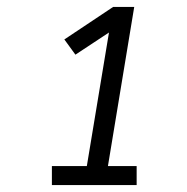

<svg xmlns="http://www.w3.org/2000/svg" viewBox="-20 -858 540 555"><path d="M130 -323V-378H231L295 -764L198 -700L166 -744L307 -838H368L292 -378H375V-323Z"/></svg>

Font: Iosevka SS04 Light Oblique
Style: Regular
Weight: 300
Italic angle: -9°
Monospace: yes
Designer: Belleve Invis
Foundry: Belleve Invis
Version: Version 19.0.0; ttfautohint (v1.8.4)